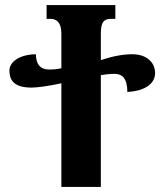

<svg xmlns="http://www.w3.org/2000/svg" viewBox="-20 -734 645 754"><path d="M499 -521C463 -521 421 -513 376 -498V-602C376 -646 387 -660 416 -660H433V-714H163V-660H178C202 -660 221 -646 221 -602V-466C207 -463 195 -461 173 -461C139 -461 121 -481 121 -521C55 -520 17 -490 17 -457C17 -422 32 -390 104 -390C125 -390 172 -396 221 -407V0H376V-439C390 -441 408 -444 430 -444C461 -444 480 -425 480 -373C537 -375 589 -399 589 -447C589 -490 555 -521 499 -521Z"/></svg>

Font: Noto Serif Georgian ExtraCondensed ExtraBold
Style: Regular
Weight: 800
Width: 2
Designer: Monotype Design Team, Akaki Razmadze
Foundry: Google LLC
Version: Version 2.003